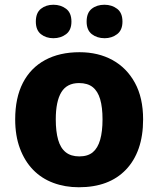

<svg xmlns="http://www.w3.org/2000/svg" viewBox="-20 -779 667 809"><path d="M583 -276Q583 -207 564.5 -154Q546 -101 510.5 -64Q475 -27 425.5 -8.5Q376 10 312 10Q254 10 204.5 -8.5Q155 -27 119.5 -63.5Q84 -100 64 -153.5Q44 -207 44 -276Q44 -367 76.5 -430Q109 -493 170 -526Q231 -559 315 -559Q394 -559 454 -526Q514 -493 548.5 -430Q583 -367 583 -276ZM215 -276Q215 -225 225 -190Q235 -155 257 -137.5Q279 -120 314 -120Q350 -120 371 -137.5Q392 -155 402 -190Q412 -225 412 -276Q412 -327 402 -361Q392 -395 370.5 -412Q349 -429 313 -429Q262 -429 238.5 -390.5Q215 -352 215 -276ZM131 -688Q131 -725 152.5 -742Q174 -759 205 -759Q236 -759 258.5 -742Q281 -725 281 -688Q281 -652 258.5 -635Q236 -618 205 -618Q174 -618 152.5 -635Q131 -652 131 -688ZM345 -688Q345 -725 366.5 -742Q388 -759 420 -759Q451 -759 473.5 -742Q496 -725 496 -688Q496 -652 473.5 -635Q451 -618 421 -618Q389 -618 367 -635Q345 -652 345 -688Z"/></svg>

Font: Noto Sans Hebrew ExtraBold
Style: Regular
Weight: 800
Designer: Monotype Design Team
Foundry: Monotype Imaging Inc.
Version: Version 2.003